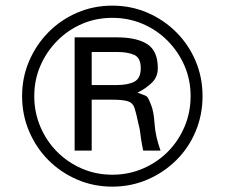

<svg xmlns="http://www.w3.org/2000/svg" viewBox="-20 -659 908 692"><path d="M384.8 13.7Q317.4 13.7 258.3 -11.7Q199.2 -37.1 154.8 -81.5Q110.4 -126 85 -185.5Q59.6 -245.1 59.6 -312.5Q59.6 -379.9 85 -439Q110.4 -498 154.8 -543Q199.2 -587.9 258.3 -613.3Q317.4 -638.7 384.8 -638.7Q452.1 -638.7 511.2 -613.3Q570.3 -587.9 615.2 -543Q660.2 -498 685.1 -439Q710 -379.9 710 -312.5Q710 -245.1 685.1 -185.5Q660.2 -126 615.2 -81.5Q570.3 -37.1 511.2 -11.7Q452.1 13.7 384.8 13.7ZM384.8 -29.3Q443.4 -29.3 494.6 -51.3Q545.9 -73.2 584.5 -111.8Q623 -150.4 645 -202.1Q667 -253.9 667 -312.5Q667 -371.1 645 -421.9Q623 -472.7 584.5 -511.7Q545.9 -550.8 494.6 -572.8Q443.4 -594.7 384.8 -594.7Q326.2 -594.7 275.4 -572.8Q224.6 -550.8 186 -511.7Q147.5 -472.7 125.5 -421.9Q103.5 -371.1 103.5 -312.5Q103.5 -253.9 125.5 -202.1Q147.5 -150.4 186 -111.8Q224.6 -73.2 275.4 -51.3Q326.2 -29.3 384.8 -29.3ZM249 -116.2V-524.4H400.4Q472.7 -524.4 510.7 -500Q548.8 -475.6 548.8 -413.1Q548.8 -381.8 527.3 -360.8Q505.9 -339.8 475.6 -325.2Q492.2 -318.4 500 -315.9Q507.8 -313.5 512.2 -307.6Q516.6 -301.8 524.4 -281.2Q534.2 -257.8 537.1 -212.9Q540 -168 558.6 -116.2H496.1Q490.2 -144.5 488.3 -158.7Q486.3 -172.9 484.9 -184.6Q483.4 -196.3 478.5 -214.8Q470.7 -252 464.8 -270Q459 -288.1 441.4 -293.9Q423.8 -299.8 378.9 -299.8H310.5V-116.2ZM310.5 -352.5H400.4Q441.4 -352.5 464.4 -364.7Q487.3 -377 487.3 -413.1Q487.3 -450.2 464.4 -460.9Q441.4 -471.7 400.4 -471.7H310.5Z"/></svg>

Font: Padauk
Style: Regular
Weight: 400
Designer: Debbi Hosken, Becca Hirsbrunner Spalinger
Foundry: SIL International
Version: Version 5.003